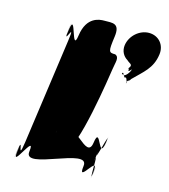

<svg xmlns="http://www.w3.org/2000/svg" viewBox="-114 -915 838 951"><g transform="rotate(15 305.5 -440.0)"><path d="M303 -825C280 -825 213 -822 199 -722C185 -620 159 -834 146 -742C132 -642 158 -840 144 -740C129 -630 173 -802 156 -684L80 -141C63 -23 67 -195 52 -85C38 15 68 -184 54 -84C41 8 126 -205 112 -103C98 -3 404 -203 390 -103C376 -1 459 -193 444 -84C430 16 460 -185 446 -85C433 5 446 -223 434 -141L441 -190C429 -108 481 -335 468 -245C454 -145 481 -346 467 -246C452 -137 422 -329 408 -227C394 -127 284 -327 270 -227C256 -125 226 -319 211 -209C197 -109 226 -308 212 -208C199 -116 223 -143 283 -161C340 -161 401 -582 404 -602C409 -640 423 -668 398 -678C364 -678 362 -682 373 -762C383 -834 344 -825 303 -825ZM533 -824C583 -824 617 -784 610 -734C600 -660 556 -631 506 -580C498 -563 490 -574 487 -556C485 -544 492 -568 490 -556C489 -550 484 -587 476 -580C470 -572 462 -608 457 -598C455 -586 457 -608 455 -596C457 -582 460 -600 463 -592C464 -582 489 -598 498 -628C480 -608 482 -616 483 -622C479 -626 478 -628 485 -636C494 -652 477 -653 464 -666C442 -679 428 -704 432 -734C439 -784 485 -824 533 -824Z"/></g></svg>

Font: Hussar Przerywany
Style: Obl
Weight: 400
Foundry: Cannot Into Space Fonts
Version: Version 0.982